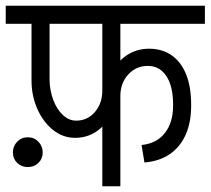

<svg xmlns="http://www.w3.org/2000/svg" viewBox="-45 -650 735 670"><path d="M375 -567V-630H670V-567ZM559 -281V-285H622V-281ZM459 -83 449 -144Q501 -149 530 -185.5Q559 -222 559 -281H622Q622 -222 602.5 -179Q583 -136 546.5 -111.5Q510 -87 459 -83ZM559 -285Q559 -349 535.5 -384.5Q512 -420 471 -420L475 -480Q521 -480 554 -457Q587 -434 604.5 -390.5Q622 -347 622 -285ZM327 -315Q327 -362 346.5 -399.5Q366 -437 399.5 -458.5Q433 -480 475 -480L471 -420Q430 -420 402.5 -390Q375 -360 375 -315ZM217 -169Q174 -169 139.5 -197Q105 -225 85 -270.5Q65 -316 65 -369H128Q129 -333 141 -301Q153 -269 174 -249Q195 -229 221 -229ZM217 -169 221 -229Q260 -229 286 -259Q312 -289 312 -334H360Q360 -287 341.5 -249.5Q323 -212 290.5 -190.5Q258 -169 217 -169ZM65 -368V-630H128V-368ZM-25 -567V-630H306V-567ZM312 0V-620H375V0ZM214 -567V-630H473V-567ZM52 -67Q30 -67 15 -81.5Q0 -96 0 -118Q0 -140 15 -155.5Q30 -171 52 -171Q74 -171 89 -155.5Q104 -140 104 -118Q104 -96 89 -81.5Q74 -67 52 -67Z"/></svg>

Font: Akshar Light
Style: Regular
Weight: 300
Designer: Tall Chai
Foundry: Tall Chai
Version: Version 1.100